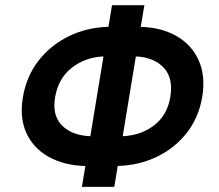

<svg xmlns="http://www.w3.org/2000/svg" viewBox="-20 -732 856 752"><path d="M545.5 -711.6 531.2 -626.8Q614.3 -624.3 673.3 -589.7Q732.2 -555 758.9 -494.1Q785.5 -433.2 772 -351.9Q758.5 -272.4 712.2 -212.5Q665.8 -152.7 595.7 -118.6Q525.6 -84.5 441.1 -82L427.6 0H300.8L314.3 -81.7Q230.1 -84.2 170.3 -117.9Q110.4 -151.6 83.3 -211.3Q56.1 -271 69.6 -350.5Q83.1 -432.5 130.5 -493.8Q177.9 -555 248.9 -589.8Q320 -624.6 404.8 -627.1L418.7 -711.6ZM333.8 -198.5 385.3 -511Q313.9 -507.8 261 -466.4Q208.1 -425.1 195.7 -350.5Q183.9 -279.5 223 -240.4Q262.1 -201.3 333.8 -198.5ZM512.1 -511 460.6 -198.5Q532.7 -201.7 584 -241.5Q635.3 -281.2 647 -351.9Q659.4 -426.5 620.9 -467.2Q582.4 -507.8 512.1 -511Z"/></svg>

Font: Inter UI Semi Bold
Style: Italic
Weight: 600
Italic angle: -9.39999°
Designer: Rasmus Andersson
Foundry: rsms
Version: 3.2;8d6f07862